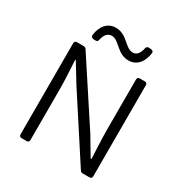

<svg xmlns="http://www.w3.org/2000/svg" viewBox="-185 -944 1029 1083"><g transform="rotate(30 330.0 -403.0)"><path d="M260.7 -754.9C311.5 -754.9 335 -680.7 411.1 -680.7C463.9 -680.7 498 -721.7 505.9 -783.2C506.8 -793 501 -798.8 491.2 -799.8L475.6 -800.8C465.8 -801.8 460.9 -796.9 458 -787.1C451.2 -752 434.6 -731.4 410.2 -731.4C358.4 -731.4 335 -805.7 258.8 -805.7C206.1 -805.7 171.9 -765.6 164.1 -704.1C163.1 -694.3 168.9 -687.5 178.7 -686.5L193.4 -685.5C203.1 -684.6 209 -689.5 210.9 -700.2C217.8 -735.4 236.3 -754.9 260.7 -754.9ZM92.8 -609.4V-15.6C92.8 -5.9 98.6 0 108.4 0H141.6C151.4 0 157.2 -5.9 157.2 -15.6V-349.6C157.2 -413.1 152.3 -475.6 149.4 -534.2H153.3L228.5 -411.1L489.3 -9.8C494.1 -2 500 0 507.8 0H550.8C560.5 0 566.4 -5.9 566.4 -15.6V-609.4C566.4 -619.1 560.5 -625 550.8 -625H517.6C507.8 -625 502 -619.1 502 -609.4V-281.2C502 -217.8 506.8 -151.4 508.8 -94.7H503.9L431.6 -215.8L169.9 -615.2C165 -623 159.2 -625 151.4 -625H108.4C98.6 -625 92.8 -619.1 92.8 -609.4Z"/></g></svg>

Font: Ed Sans Neue Light
Style: Regular
Weight: 300
Designer: Stephen Hutchings
Version: Version 1.004;PS 001.004;hotconv 1.0.88;makeotf.lib2.5.64775